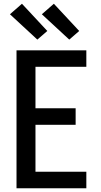

<svg xmlns="http://www.w3.org/2000/svg" viewBox="-20 -1003 540 1023"><path d="M68 0V-735H440V-647H169V-426H383V-338H169V-88H440V0ZM349 -792 203 -927 267 -983 402 -838ZM179 -792 33 -927 97 -983 232 -838Z"/></svg>

Font: Iosevka Term Semibold
Style: Regular
Weight: 600
Monospace: yes
Designer: Belleve Invis
Foundry: Belleve Invis
Version: Version 31.4.0